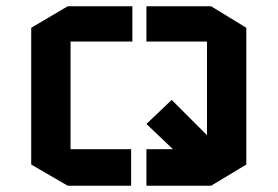

<svg xmlns="http://www.w3.org/2000/svg" viewBox="-20 -595 889 615"><path d="M80 -506 197 -575H404V-462H206V-117H400V0H197L80 -68ZM769 -506V-68L656 0H449V-117H534L449 -198L530 -275L643 -162V-462H449V-575H656Z"/></svg>

Font: Wallpoet
Style: Regular
Weight: 400
Designer: Lars Berggren
Foundry: Lars Berggren
Version: Version 1.000